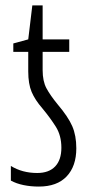

<svg xmlns="http://www.w3.org/2000/svg" viewBox="-20 -677 341 707"><path d="M123 10Q93 10 66.5 4.5Q40 -1 20 -12V-66Q62 -40 117 -40Q160 -40 183 -64Q206 -88 206 -133Q206 -178 185.5 -210.5Q165 -243 136 -278Q109 -309 96.5 -338.5Q84 -368 84 -414V-486H29V-517L84 -532L99 -657H137V-532H235V-486H137V-419Q137 -378 151 -352Q165 -326 192 -293Q231 -247 246 -212.5Q261 -178 261 -131Q261 -65 225.5 -27.5Q190 10 123 10Z"/></svg>

Font: Noto Sans ExtraCondensed Light
Style: Regular
Weight: 300
Width: 2
Designer: Monotype Design Team
Foundry: Monotype Imaging Inc.
Version: Version 2.013; ttfautohint (v1.8.4.7-5d5b)